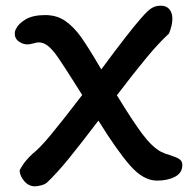

<svg xmlns="http://www.w3.org/2000/svg" viewBox="-20 -653 679 675"><path d="M586 -587Q586 -564 574 -535Q539 -503 495 -450Q451 -397 391 -318Q446 -228 480 -182.5Q514 -137 545 -120Q558 -113 576 -108Q599 -101 610 -94Q621 -87 621 -73Q621 -45 595 -31.5Q569 -18 532 -18Q484 -18 437.5 -71Q391 -124 326 -229Q263 -146 221 -94.5Q179 -43 145 -11Q138 -5 125 -1.5Q112 2 103 2Q81 2 65.5 -16Q50 -34 49 -53Q49 -56 60 -73Q71 -90 94 -112Q119 -131 159.5 -180Q200 -229 269 -319L240 -365Q202 -425 184 -451Q166 -477 150 -490.5Q134 -504 116 -504Q110 -504 97.5 -500.5Q85 -497 77 -497Q66 -497 57 -501Q32 -512 32 -534Q32 -544 36 -551Q44 -569 69.5 -584.5Q95 -600 139 -600Q180 -600 210 -579Q240 -558 265.5 -522Q291 -486 336 -409Q435 -543 476 -589Q500 -617 514 -625Q528 -633 545 -633Q565 -633 575.5 -620.5Q586 -608 586 -587Z"/></svg>

Font: Itim
Style: Regular
Weight: 400
Designer: Suppakit Chalermlarp
Version: Version 1.002g